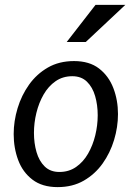

<svg xmlns="http://www.w3.org/2000/svg" viewBox="-20 -753 539 786"><path d="M216 13Q153 13 113 -17.5Q73 -48 54.5 -97.5Q36 -147 36 -204Q36 -257 52 -310Q68 -363 99 -406.5Q130 -450 176 -476.5Q222 -503 283 -503Q346 -503 385.5 -472.5Q425 -442 444 -392.5Q463 -343 463 -286Q463 -233 447 -180Q431 -127 400 -83.5Q369 -40 323 -13.5Q277 13 216 13ZM223 -49Q262 -49 291.5 -69.5Q321 -90 340.5 -124Q360 -158 370 -199Q380 -240 380 -281Q380 -323 369.5 -359.5Q359 -396 336 -418.5Q313 -441 276 -441Q237 -441 207.5 -420.5Q178 -400 158.5 -366Q139 -332 129 -291Q119 -250 119 -209Q119 -167 129.5 -130.5Q140 -94 163 -71.5Q186 -49 223 -49ZM371 -733H493L331 -581H253Z"/></svg>

Font: Rosario
Style: Italic
Weight: 400
Italic angle: -8.05°
Designer: Hector Gatti
Foundry: Omnibus Type
Version: Version 1.201